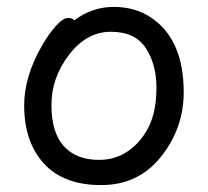

<svg xmlns="http://www.w3.org/2000/svg" viewBox="-20 -512 602 556"><path d="M267 -49Q314 -49 351 -74.5Q388 -100 410.5 -144.5Q433 -189 433 -258Q433 -326 402 -373Q371 -420 301 -420Q231 -420 180 -353.5Q129 -287 129 -208Q129 -128 165 -88.5Q201 -49 267 -49ZM273 24Q164 24 107 -38.5Q50 -101 50 -207Q50 -289 100 -377Q121 -414 142 -437Q163 -460 177 -460Q190 -460 195 -453Q247 -492 309 -492Q371 -492 416 -462Q512 -399 512 -245Q512 -141 446.5 -58.5Q381 24 273 24Z"/></svg>

Font: LXGW WenKai Lite
Style: Bold
Weight: 700
Designer: LXGW / Fontworks Inc.
Foundry: LXGW / Fontworks Inc.
Version: Version 1.330;April 28, 2024